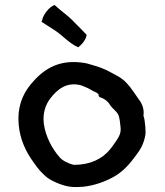

<svg xmlns="http://www.w3.org/2000/svg" viewBox="-20 -761 661 771"><path d="M55 -261C60 -203 83 -152 115 -109C134 -81 146 -68 168 -49C189 -33 233 -14 264 -11C280 -9 296 -10 313 -11C361 -16 406 -33 442 -54C478 -76 501 -103 526 -137C546 -163 557 -185 563 -215C567 -232 562 -267 560 -281C559 -286 558 -291 556 -296C560 -321 551 -345 538 -361C525 -380 517 -392 502 -412C481 -438 468 -448 435 -465C396 -487 379 -492 330 -506C322 -508 314 -509 306 -510C207 -522 148 -476 104 -423C68 -380 49 -326 55 -261ZM146 -674 166 -661C178 -653 189 -646 199 -640C231 -619 258 -587 294 -571C310 -583 325 -602 328 -621C314 -636 301 -649 285 -665C263 -689 246 -702 221 -722L199 -741C177 -733 152 -701 149 -678ZM156 -264C151 -306 162 -340 183 -367C211 -403 249 -434 307 -418C335 -407 331 -408 353 -396C367 -389 368 -390 376 -382C375 -379 376 -375 380 -371C395 -367 408 -358 417 -347C425 -333 433 -326 445 -314C459 -300 460 -286 463 -260C466 -239 465 -229 458 -214C451 -200 431 -172 421 -160C391 -124 344 -99 277 -99C256 -103 229 -117 219 -130C189 -164 163 -213 156 -264Z"/></svg>

Font: Hussar Pisanka
Style: Regular
Weight: 400
Designer: Robert Jablonski
Foundry: Cannot Into Space Fonts
Version: Version 1.070